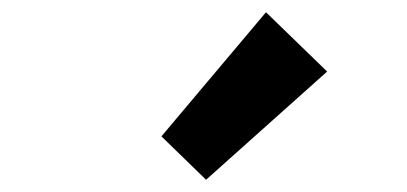

<svg xmlns="http://www.w3.org/2000/svg" viewBox="-20 -944 666 314"><path d="M317 -650 515 -827 415 -924 244 -721Z"/></svg>

Font: Noto Sans TC
Style: Bold
Weight: 700
Designer: Ryoko NISHIZUKA 西塚涼子 (kana, bopomofo & ideographs); Paul D. Hunt (Latin, Greek & Cyrillic); Sandoll Communications 산돌커뮤니
Foundry: Adobe
Version: Version 2.004;hotconv 1.0.118;makeotfexe 2.5.65603